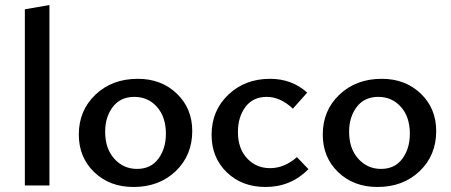

<svg xmlns="http://www.w3.org/2000/svg" viewBox="-20 -739 1797 765"><path d="M79 0V-702L177 -719V0Z M512 6Q417 6 355.5 -53Q294 -112 294 -203Q294 -299 360.5 -362Q427 -425 529 -425Q623 -425 684.5 -366Q746 -307 746 -217Q746 -120 680 -57Q614 6 512 6ZM526 -66Q581 -66 611 -106.5Q641 -147 641 -206Q641 -273 605.5 -313Q570 -353 515 -353Q460 -353 429.5 -313Q399 -273 399 -214Q399 -147 435.5 -106.5Q472 -66 526 -66Z M1038 6Q944 6 883.5 -52.5Q823 -111 823 -202Q823 -298 889.5 -361.5Q956 -425 1056 -425Q1143 -425 1204 -370L1147 -306Q1097 -353 1043 -353Q988 -353 958 -313Q928 -273 928 -213Q928 -147 964.5 -108Q1001 -69 1056 -69Q1113 -69 1163 -113L1209 -65Q1139 6 1038 6Z M1484 6Q1389 6 1327.5 -53Q1266 -112 1266 -203Q1266 -299 1332.5 -362Q1399 -425 1501 -425Q1595 -425 1656.5 -366Q1718 -307 1718 -217Q1718 -120 1652 -57Q1586 6 1484 6ZM1498 -66Q1553 -66 1583 -106.5Q1613 -147 1613 -206Q1613 -273 1577.5 -313Q1542 -353 1487 -353Q1432 -353 1401.5 -313Q1371 -273 1371 -214Q1371 -147 1407.5 -106.5Q1444 -66 1498 -66Z"/></svg>

Font: EauTestText Semibold
Style: Regular
Weight: 600
Designer: Christian Thalmann (Catharsis Fonts)
Version: Version 0.001;PS 000.001;hotconv 1.0.88;makeotf.lib2.5.64775